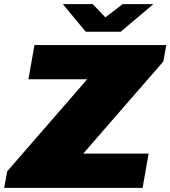

<svg xmlns="http://www.w3.org/2000/svg" viewBox="-39 -905 821 925"><path d="M-19 0 -4 -80 381 -523H98L127 -688H762L748 -609L362 -165H677L648 0ZM700 -885 542 -752H374L264 -885H408L493 -796H435L552 -885Z"/></svg>

Font: Archivo SemiBold Black
Style: Italic
Weight: 900
Italic angle: -10°
Version: Version 2.001